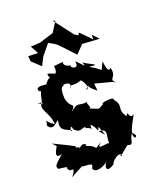

<svg xmlns="http://www.w3.org/2000/svg" viewBox="-148 -858 786 974"><g transform="rotate(-20 244.5 -371.0)"><path d="M244 -90C224 -120 183 -114 204 -124C182 -138 182 -129 160 -116C178 -129 136 -123 150 -134L118 -151L40 -189L59 -168C46 -145 24 -108 70 -121C5 -67 25 -72 26 -57C104 -47 51 -54 80 -30C74 -22 122 -49 79 8C139 -30 164 -28 124 -32C156 -17 214 -35 189 -1C195 33 261 9 273 -15C241 28 260 45 298 17C300 2 346 -36 353 -11C356 -3 341 -8 351 -23C338 4 375 -33 398 -50C436 -37 414 -68 442 -101C463 -78 454 -79 450 -72C420 -88 465 -153 482 -188C452 -161 458 -227 445 -189C406 -239 451 -245 411 -290C419 -297 398 -306 350 -293C400 -248 352 -315 367 -297C310 -263 340 -271 267 -295C307 -278 269 -320 280 -326C230 -318 238 -347 190 -304C230 -350 188 -318 178 -388C182 -376 169 -448 201 -445C177 -450 255 -459 223 -417C230 -445 240 -422 286 -439C290 -447 328 -382 296 -386C341 -418 278 -414 350 -362L346 -401L437 -377L454 -368C415 -398 469 -391 451 -448C432 -425 427 -472 425 -492C391 -436 429 -448 350 -490C416 -482 370 -494 326 -522C346 -478 313 -528 293 -540C304 -509 280 -504 264 -522C278 -534 236 -524 232 -554C254 -563 185 -554 185 -554C193 -503 160 -516 183 -515C156 -521 125 -546 146 -505C135 -509 118 -480 115 -480C50 -491 65 -459 78 -457C84 -458 72 -455 64 -392C6 -432 69 -381 70 -414C30 -367 82 -353 89 -276C39 -305 61 -324 48 -282C74 -243 97 -287 110 -289C98 -234 125 -235 160 -217C144 -198 162 -262 167 -220C202 -181 220 -226 231 -203C274 -191 248 -165 257 -212C294 -177 275 -152 292 -188C309 -136 322 -124 285 -166C341 -164 309 -127 315 -92C297 -96 234 -74 277 -112ZM419 -613 362 -671 355 -658 336 -670C310 -705 283 -739 257 -773L270 -768L236 -714L159 -690L108 -687L132 -644L79 -646L82 -617L128 -574L151 -619L197 -675L224 -660L243 -646L316 -568L358 -611L451 -605L419 -638Z"/></g></svg>

Font: Asimov Aggro
Style: Condensed
Weight: 500
Designer: Google
Version: Version 2.000980; 2014